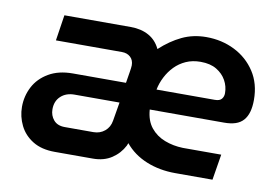

<svg xmlns="http://www.w3.org/2000/svg" viewBox="-62 -620 1036 719"><g transform="rotate(10 456.5 -261.0)"><path d="M184 0Q134 0 100.5 -20.5Q67 -41 50.5 -74.5Q34 -108 34 -145Q34 -186 52.5 -221.5Q71 -257 108.5 -279Q146 -301 200 -301H402L409 -344Q410 -350 411 -357.5Q412 -365 412 -369Q412 -389 399.5 -400.5Q387 -412 367 -412H116L131 -510H384Q423 -510 452 -494Q481 -478 496 -446Q535 -482 577 -502Q619 -522 669 -522Q728 -522 777 -497.5Q826 -473 855.5 -428Q885 -383 885 -321Q885 -295 879.5 -275.5Q874 -256 862.5 -243Q851 -230 833 -224Q815 -218 790 -218H507Q510 -176 531 -150Q552 -124 584.5 -111.5Q617 -99 654 -98H800L784 0H642Q582 0 532 -20.5Q482 -41 450 -80L446 -70Q430 -39 400.5 -19.5Q371 0 329 0ZM205 -98H314Q339 -98 357 -113Q375 -128 379 -153L391 -224H220Q188 -224 168 -205.5Q148 -187 148 -156Q148 -132 162.5 -115Q177 -98 205 -98ZM519 -296H741Q759 -296 766.5 -305Q774 -314 774 -327Q774 -353 761.5 -375.5Q749 -398 725 -412.5Q701 -427 664 -427Q633 -427 608.5 -416Q584 -405 566 -386.5Q548 -368 536 -344.5Q524 -321 519 -296Z"/></g></svg>

Font: MuseoModerno Thin Medium
Style: Italic
Weight: 500
Italic angle: -9°
Version: Version 1.003